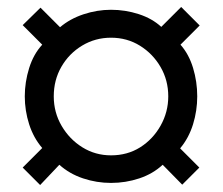

<svg xmlns="http://www.w3.org/2000/svg" viewBox="-20 -622 638 550"><path d="M95 -92 45 -142 101 -198Q76 -227 63.5 -266Q51 -305 51 -346Q51 -387 63.5 -427Q76 -467 101 -494L45 -550L96 -600L152 -544Q180 -568 219 -581Q258 -594 298 -594Q339 -594 377.5 -581.5Q416 -569 442 -545L499 -602L552 -549L497 -494Q521 -467 533 -427.5Q545 -388 545 -346Q545 -305 533 -266Q521 -227 496 -197L551 -142L502 -93L446 -150Q418 -124 379 -111Q340 -98 298 -98Q257 -98 218 -111Q179 -124 150 -150ZM298 -177Q345 -177 381.5 -200Q418 -223 440 -262Q462 -301 462 -346Q462 -392 440 -430Q418 -468 381 -491Q344 -514 298 -514Q253 -514 215.5 -491.5Q178 -469 156 -431Q134 -393 134 -346Q134 -300 156.5 -261.5Q179 -223 216 -200Q253 -177 298 -177Z"/></svg>

Font: Archivo SemiBold Condensed
Style: Regular
Weight: 600
Width: 3
Version: Version 2.001